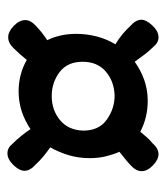

<svg xmlns="http://www.w3.org/2000/svg" viewBox="15 -479 446 516"><g transform="rotate(-90 238.0 -221.0)"><path d="M82 -18Q67 -18 51.5 -33Q36 -48 36 -63Q36 -78 50 -91Q58 -99 68 -107Q78 -115 88 -123Q81 -139 76 -159Q71 -179 71 -203Q71 -233 79 -259.5Q87 -286 100 -309Q87 -318 75 -328Q63 -338 54 -348Q37 -363 37 -378Q37 -392 52.5 -408Q68 -424 84 -424Q99 -424 110 -410Q131 -389 149 -362Q171 -377 196.5 -385.5Q222 -394 251 -394Q273 -394 294.5 -388.5Q316 -383 335 -372Q343 -382 350.5 -390.5Q358 -399 366 -407Q380 -422 396 -422Q411 -422 426.5 -407Q442 -392 442 -376Q442 -362 428 -349Q412 -333 388 -317Q396 -301 400.5 -281.5Q405 -262 405 -239Q405 -211 398 -184Q391 -157 377 -134Q406 -116 426 -94Q443 -79 443 -64Q443 -51 427.5 -34.5Q412 -18 396 -18Q381 -18 370 -32Q359 -43 349.5 -55.5Q340 -68 330 -82Q308 -66 281.5 -56.5Q255 -47 225 -47Q180 -47 142 -67Q135 -59 127.5 -50Q120 -41 112 -35Q97 -18 82 -18ZM239 -136Q277 -137 303.5 -159.5Q330 -182 330 -222Q330 -263 302 -284Q274 -305 238 -305Q200 -305 173 -282.5Q146 -260 145 -220Q145 -178 174.5 -157Q204 -136 239 -136Z"/></g></svg>

Font: Akaya Kanadaka
Style: Regular
Weight: 400
Designer: Vaishnavi Murthy Yerkadithaya, Juan Luis Blanco Aristondo
Version: Version 1.002; ttfautohint (v1.8.3)